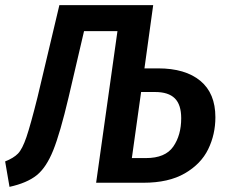

<svg xmlns="http://www.w3.org/2000/svg" viewBox="-39 -711 875 747"><path d="M799 -255Q799 -188 771 -130.5Q743 -73 680 -36.5Q617 0 519 0H335L418 -590H288L228 -333Q195 -193 168 -126Q141 -59 103.5 -29Q66 1 -2 16L-19 -83Q14 -96 31 -113.5Q48 -131 64 -178Q80 -225 107 -333L192 -691H557L523 -445H576Q682 -445 740.5 -396.5Q799 -348 799 -255ZM666 -251Q666 -304 641 -328.5Q616 -353 565 -353H510L474 -96H529Q604 -96 635 -140.5Q666 -185 666 -251Z"/></svg>

Font: Fira Sans Condensed Medium
Style: Italic
Weight: 500
Width: 3
Italic angle: -8°
Designer: bBox Type GmbH & Carrois Corporate GbR & Edenspiekermann AG
Foundry: bBox Type GmbH & Carrois Corporate GbR & Edenspiekermann AG
Version: Version 4.301